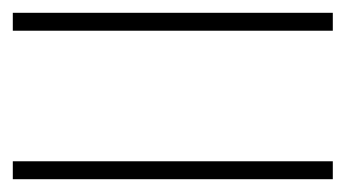

<svg xmlns="http://www.w3.org/2000/svg" viewBox="-20 -510 540 300"><path d="M0 -462V-490H500V-462ZM0 -230V-258H500V-230Z"/></svg>

Font: Murecho ExtraLight
Style: Regular
Weight: 200
Designer: Neil Summerour
Foundry: Positype
Version: Version 1.010; ttfautohint (v1.8.3)